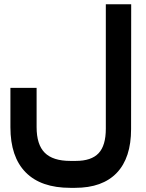

<svg xmlns="http://www.w3.org/2000/svg" viewBox="-20 -671 691 909"><path d="M153.3 -69.3Q153.3 13.7 191.9 52.2Q230.5 90.8 313 90.8H338.9Q412.6 90.8 446.8 54.4Q481 18.1 481 -61.5V-631.3V-650.9H500.5H581.5H601.1V-631.3L600.6 -59.6Q600.6 76.2 533 147.2Q465.3 218.3 335.4 218.3H313Q173.8 218.3 101.6 145Q29.3 71.8 29.3 -68.8V-235.4V-254.9H48.8H133.8H153.3V-235.4Z"/></svg>

Font: Shabnam FD
Style: Bold-FD
Weight: 700
Foundry: DejaVu fonts team - Redesigned by Saber Rastikerdar - Based on Vazir font
Version: Version 5.0.1